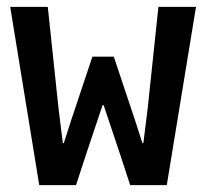

<svg xmlns="http://www.w3.org/2000/svg" viewBox="-20 -541 602 561"><path d="M94.7 0 9.8 -521H119.6L150.9 -225.1L163.6 -123H166.5L189 -192.9L250 -375.5H312.5L373.5 -192.9L396 -123H398.9L411.6 -225.1L442.9 -521H552.7L467.3 0H360.4L327.6 -100.1L282.7 -233.9H279.8L234.9 -100.1L202.1 0Z"/></svg>

Font: Reddit Mono SemiBold
Style: Regular
Weight: 600
Monospace: yes
Designer: Stephen Hutchings
Foundry: Reddit
Version: Version 1.014